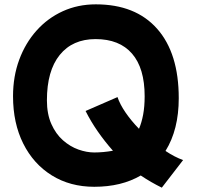

<svg xmlns="http://www.w3.org/2000/svg" viewBox="-20 -807 905 884"><path d="M414 53Q303 53 218.5 0.5Q134 -52 87 -146Q40 -240 40 -364Q40 -455 68.5 -532Q97 -609 148.5 -666.5Q200 -724 269.5 -755.5Q339 -787 421 -787Q604 -787 703.5 -674.5Q803 -562 803 -355Q803 -210 742 -112Q784 -84 823 -70L725 57Q676 33 628 1Q539 53 414 53ZM414 -105Q434 -105 456 -107Q478 -109 500 -113Q462 -156 430 -202Q398 -248 374 -296L521 -360Q532 -327 558 -289Q584 -251 620 -214Q632 -242 639 -279Q646 -316 646 -364Q646 -493 588 -560Q530 -627 420 -627Q314 -627 255 -554Q196 -481 196 -345Q196 -282 216.5 -236Q237 -190 270 -161Q303 -132 341 -118.5Q379 -105 414 -105Z"/></svg>

Font: KN Bobohei
Style: Bold
Weight: 700
Designer: Kingnam Type Foundry
Version: Version 1.710;March 18, 2023